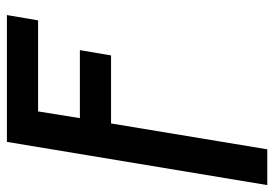

<svg xmlns="http://www.w3.org/2000/svg" viewBox="-138 -424 775 542"><g transform="rotate(-90 249.0 -152.5)"><path d="M-2 215 120 -520H478L463 -432H206L187 -314H379L364 -226H172L99 215Z"/></g></svg>

Font: Iosevka Term Curly SmBd Obl
Style: Regular
Weight: 600
Italic angle: -9°
Designer: Belleve Invis
Foundry: Belleve Invis
Version: Version 32.3.0